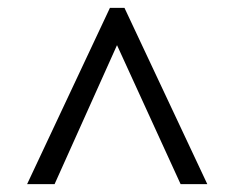

<svg xmlns="http://www.w3.org/2000/svg" viewBox="-20 -734 599 489"><path d="M49 -265 260 -714H297L508 -265H440L278 -619L119 -265Z"/></svg>

Font: Noto Serif Khojki SemiBold
Style: Regular
Weight: 600
Version: Version 2.003